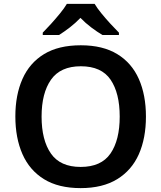

<svg xmlns="http://www.w3.org/2000/svg" viewBox="-20 -958 830 988"><path d="M731 -358Q731 -247 694.5 -164.5Q658 -82 583 -36Q508 10 395 10Q281 10 206.5 -36Q132 -82 95.5 -165Q59 -248 59 -359Q59 -469 95.5 -551.5Q132 -634 206.5 -679.5Q281 -725 396 -725Q509 -725 583.5 -679.5Q658 -634 694.5 -551.5Q731 -469 731 -358ZM194 -358Q194 -237 242 -168Q290 -99 395 -99Q501 -99 548.5 -168Q596 -237 596 -358Q596 -479 549 -548Q502 -617 396 -617Q291 -617 242.5 -548Q194 -479 194 -358ZM467 -938Q480 -916 502.5 -888.5Q525 -861 549 -835Q573 -809 592 -790V-778H507Q480 -794 450 -816.5Q420 -839 394 -866Q368 -839 339.5 -817Q311 -795 284 -778H200V-790Q219 -809 242.5 -835Q266 -861 288.5 -888.5Q311 -916 324 -938Z"/></svg>

Font: Noto Sans Bassa Vah SemiBold
Style: Regular
Weight: 600
Designer: Monotype Design Team
Foundry: Monotype Imaging Inc.
Version: Version 2.002; ttfautohint (v1.8.4.7-5d5b)